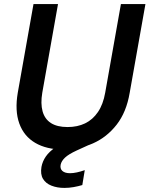

<svg xmlns="http://www.w3.org/2000/svg" viewBox="-20 -720 732 940"><path d="M290 12Q208 12 152.5 -20.5Q97 -53 74.5 -115.5Q52 -178 67 -266L144 -700H264L187 -266Q178 -213 188.5 -175Q199 -137 229.5 -117.5Q260 -98 311 -98Q359 -98 396.5 -116Q434 -134 459.5 -171.5Q485 -209 495 -266L572 -700H692L615 -266Q599 -171 551 -109.5Q503 -48 435 -18Q367 12 290 12ZM295 200Q260 200 232 189Q204 178 190.5 155.5Q177 133 183 97Q188 70 204.5 46Q221 22 254.5 -1Q288 -24 343 -46L395 -66L412 -9L355 17Q316 35 298.5 51.5Q281 68 277 86Q273 106 285.5 117Q298 128 323 128Q338 128 356.5 124Q375 120 395 113L383 186Q363 192 340.5 196Q318 200 295 200Z"/></svg>

Font: DM Sans SemiBold
Style: Italic
Weight: 600
Italic angle: -10°
Designer: Colophon Foundry, Jonny Pinhorn
Foundry: Colophon Foundry
Version: Version 4.004;gftools[0.9.30]